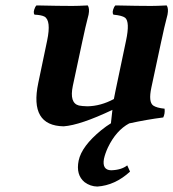

<svg xmlns="http://www.w3.org/2000/svg" viewBox="-20 -456 639 708"><path d="M459.5 176.8Q404.3 227.5 338.9 231.9Q313 231.4 292 215.8Q259.3 189 270 136.2Q281.2 83 353.5 23.9Q371.6 9.3 389.2 -1.5Q389.2 -4.9 389.6 -6.8Q389.6 -8.3 394.5 -50.8Q275.9 5.4 214.8 9.8Q87.9 7.8 121.1 -149.9L153.8 -306.2Q169.4 -380.9 143.6 -395Q131.8 -400.9 107.4 -401.9Q100.6 -410.2 109.9 -429.7Q112.3 -434.1 114.7 -436Q200.7 -434.1 246.1 -434.1Q268.1 -434.1 303.7 -436Q311 -424.8 306.6 -401.9Q304.7 -393.6 302.2 -384.3Q295.9 -360.8 284.7 -308.1Q284.2 -306.6 284.2 -306.2L248.5 -139.2Q235.4 -76.2 271 -66.9Q282.2 -64.5 302.7 -64Q351.6 -64.9 399.9 -90.8Q402.8 -107.4 405.8 -120.6L444.8 -306.2Q459.5 -375.5 441.4 -390.6Q430.2 -398.9 398.4 -401.9Q391.6 -410.2 400.9 -429.7Q403.3 -434.1 405.8 -436Q491.7 -434.1 537.1 -434.1Q557.6 -434.1 594.7 -436Q602.1 -424.8 597.7 -401.9Q595.7 -393.6 593.3 -384.3Q586.9 -360.8 575.7 -308.1Q575.2 -306.6 575.2 -306.2L538.1 -132.8Q526.9 -80.1 544.9 -66.9Q557.6 -58.1 586.9 -55.2Q588.9 -37.1 582 -22.9Q521 -15.1 456.5 -1Q408.2 24.9 377.9 87.9Q367.7 109.9 363.3 129.9Q356 170.9 389.6 171.9Q427.7 170.9 449.2 153.8Z"/></svg>

Font: Linux Libertine Slanted O
Style: Bold Slanted
Weight: 700
Designer: Philipp H. Poll
Foundry: Philipp H. Poll
Version: Version 5.0.0